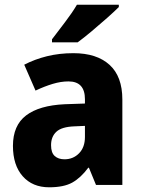

<svg xmlns="http://www.w3.org/2000/svg" viewBox="-20 -879 604 816"><path d="M292 -653Q391 -653 445.5 -603.5Q500 -554 500 -456V-93H388L358 -166H355Q323 -123 287 -103Q251 -83 189 -83Q118 -83 76.5 -130Q35 -177 35 -259Q35 -346 91 -388.5Q147 -431 255 -436L341 -439V-457Q341 -533 271 -533Q239 -533 204 -522.5Q169 -512 131 -494L83 -604Q127 -627 179.5 -640Q232 -653 292 -653ZM296 -342Q242 -340 219.5 -319Q197 -298 197 -262Q197 -230 212.5 -216Q228 -202 254 -202Q291 -202 316 -227.5Q341 -253 341 -297V-344ZM485 -849Q467 -831 435.5 -803Q404 -775 370 -746.5Q336 -718 310 -699H201V-712Q226 -745 256.5 -785Q287 -825 307 -859H485Z"/></svg>

Font: Noto Sans Telugu UI SemiCondensed ExtraBold
Style: Regular
Weight: 800
Width: 4
Designer: Jelle Bosma - Monotype Design Team
Foundry: Monotype Imaging Inc.
Version: Version 2.005; ttfautohint (v1.8.4.7-5d5b)